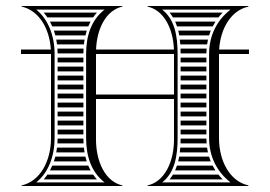

<svg xmlns="http://www.w3.org/2000/svg" viewBox="-20 -620 900 640"><path d="M269 -82C267.3 -87.2 265.9 -92.6 264.6 -98H164.4C163 -92.6 161.4 -87.2 159.6 -82ZM274.1 -68H154.3C151.9 -62.5 149.3 -57.2 146.5 -52H281.8C279 -57.2 276.4 -62.5 274.1 -68ZM290.4 -38H138C134.2 -32.4 130.1 -27 125.7 -22H303C298.4 -27.1 294.2 -32.5 290.4 -38ZM258 -158H172C172 -152.6 171.8 -147.3 171.4 -142H258.5C258.2 -147.3 258 -152.6 258 -158ZM259.6 -128H170.1C169.4 -122.6 168.6 -117.3 167.5 -112H261.8C260.9 -117.3 260.2 -122.6 259.6 -128ZM172 -202H258V-218H172ZM172 -188V-172H258V-188ZM172 -428V-412H258V-428ZM172 -398V-382H258V-398ZM172 -368V-352H258V-368ZM172 -338V-322H258V-338ZM172 -308V-292H258V-308ZM172 -278V-262H258V-278ZM172 -248V-232H258V-248ZM137.9 -562H290.4C294.2 -567.6 298.4 -572.9 303 -578H125.6C130 -572.9 134.1 -567.6 137.9 -562ZM146.4 -548C149.3 -542.8 151.8 -537.5 154.2 -532H274.3C276.6 -537.5 279.1 -542.8 281.9 -548ZM159.6 -518C161.4 -512.8 163 -507.4 164.4 -502H264.8C266 -507.4 267.5 -512.8 269.2 -518ZM167.5 -488C168.5 -482.7 169.4 -477.4 170.1 -472H259.7C260.2 -477.4 261 -482.7 261.9 -488ZM171.4 -458C171.8 -452.7 172 -447.4 172 -442H258C258 -447.4 258.2 -452.7 258.5 -458ZM556.5 -562H708.2C712.5 -567.5 717.2 -572.9 722.2 -578H545.2C549.4 -572.9 553.2 -567.6 556.5 -562ZM563.9 -548C566.2 -542.8 568.3 -537.5 570.1 -532H689.1C691.9 -537.5 695 -542.8 698.3 -548ZM574.2 -518C575.5 -512.8 576.6 -507.4 577.5 -502H677C678.7 -507.4 680.6 -512.8 682.7 -518ZM579.5 -488C580.1 -482.7 580.6 -477.4 581 -472H670.3C671.1 -477.4 672.1 -482.8 673.3 -488ZM581.7 -458C581.9 -452.7 582 -447.4 582 -442H668C668.1 -447.4 668.3 -452.7 668.7 -458ZM668 -202V-218H582V-202ZM668 -188H582V-172H668ZM668 -428H582V-412H668ZM668 -398H582V-382H668ZM668 -368H582V-352H668ZM668 -338H582V-322H668ZM668 -308H582V-292H668ZM668 -278H582V-262H668ZM668 -248H582V-232H668ZM682.5 -82C680.4 -87.2 678.5 -92.6 676.8 -98H577.3C576.4 -92.6 575.2 -87.2 573.9 -82ZM688.9 -68H569.9C568.1 -62.5 566 -57.2 563.7 -52H698.2C694.8 -57.2 691.7 -62.5 688.9 -68ZM708.2 -38H556.5C553.1 -32.4 549.4 -27 545.2 -22H722.2C717.2 -27.2 712.5 -32.5 708.2 -38ZM668 -158H582C582 -152.6 581.9 -147.3 581.7 -142H668.7C668.3 -147.3 668.1 -152.6 668 -158ZM670.2 -128H580.9C580.5 -122.6 580 -117.3 579.4 -112H673.1C671.9 -117.2 671 -122.6 670.2 -128ZM710 -440H810V-455H710.5C714.9 -525.7 750.4 -585.4 808 -598V-600H472V-598C526 -586.2 557.1 -525.4 559.8 -455H300.2C302.9 -525.4 334 -586.2 388 -598V-600H52V-598C109.6 -585.4 145.1 -525.7 149.5 -455H50V-440H150V-160C150 -82.9 113.7 -15.5 52 -2V0H388V-2C331.5 -14.3 300 -80.4 300 -155V-290H560V-155C560 -80.4 528.5 -14.3 472 -2V0H808V-2C746.3 -15.5 710 -82.9 710 -160ZM560 -440V-305H300V-440ZM572 -440C572 -499.9 562.6 -555.1 520.6 -588H748.4C701.4 -551.2 677 -499.9 677 -440V-160C677 -100.1 701.4 -48.8 748.4 -12H520.6C562.6 -44.9 572 -100.1 572 -160ZM267 -160C267 -100.1 283.9 -46.8 328.4 -12H100.6C141.2 -43.8 162 -99.7 162 -160V-440C162 -500.8 140.1 -557 100.6 -588H328.4C283.9 -553.2 267 -499.9 267 -440Z"/></svg>

Font: SortefaxS02
Style: Medium
Weight: 500
Designer: gluk
Foundry: gluk
Version: Version 0.261